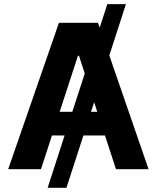

<svg xmlns="http://www.w3.org/2000/svg" viewBox="-20 -817 758 927"><path d="M507.8 -549.3 697.3 0H540L486.8 -163.1H382.8L300.8 89.8H210L292 -163.1H231L177.7 0H19.5L264.6 -707H453.1L461.4 -683.6L498 -796.9H587.9ZM329.1 -277.3 389.2 -461.9 361.3 -547.9H356.4L268.1 -277.3ZM449.7 -277.3 434.6 -323.2 419.4 -277.3Z"/></svg>

Font: Pretendard
Style: Bold
Weight: 700
Designer: Base glyphs from Inter by Rasmus Andersson; Hangeul glyphs from Noto Sans CJK(Source Han Sans) by Jang Soo-young and Kan
Foundry: Kil Hyung-jin
Version: Version 1.309